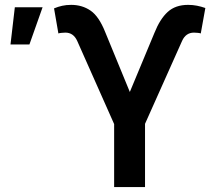

<svg xmlns="http://www.w3.org/2000/svg" viewBox="-20 -757 880 777"><path d="M441.9 0V-254.9L292.5 -591.3Q277.3 -625 244.6 -625Q237.8 -625 228.5 -624Q219.2 -623 216.3 -621.6L198.7 -723.1Q215.3 -730 231.7 -733.6Q248 -737.3 268.1 -737.3Q312.5 -737.3 346.4 -714.1Q380.4 -690.9 405.8 -627L505.4 -384.8L605 -624Q627.4 -680.2 658.7 -708.7Q689.9 -737.3 741.2 -737.3Q759.8 -737.3 777.1 -733.9Q794.4 -730.5 811 -724.6L792.5 -621.6Q790 -623 781 -624Q772 -625 765.1 -625Q731.9 -625 716.8 -591.3L566.9 -255.9V0ZM22.5 -577.1 40 -727.5H152.3L99.1 -577.1Z"/></svg>

Font: Inter Display SemiBold
Style: Regular
Weight: 600
Designer: Rasmus Andersson
Foundry: rsms
Version: Version 4.001;git-9221beed3